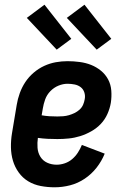

<svg xmlns="http://www.w3.org/2000/svg" viewBox="-20 -788 540 816"><path d="M212 8Q182 8 153 2.5Q124 -3 100 -17.5Q76 -32 59.5 -55Q43 -78 35 -105Q27 -132 26.5 -162Q26 -192 31 -222L51 -342Q55 -367 64 -392Q73 -417 87.5 -439Q102 -461 123 -479Q144 -497 168 -508Q192 -519 217 -523.5Q242 -528 267 -528Q293 -528 319 -524.5Q345 -521 367.5 -512Q390 -503 409 -487.5Q428 -472 439.5 -450.5Q451 -429 453 -403Q455 -377 451 -351Q447 -327 436.5 -303.5Q426 -280 408.5 -261.5Q391 -243 368 -230Q345 -217 321 -209.5Q297 -202 272.5 -199.5Q248 -197 224 -197Q203 -197 182.5 -198Q162 -199 141 -202Q138 -181 139.5 -160Q141 -139 151.5 -122Q162 -105 180.5 -96.5Q199 -88 221 -88Q238 -88 255.5 -94Q273 -100 287 -112Q301 -124 311 -139.5Q321 -155 328 -172L425 -135Q412 -103 390.5 -75.5Q369 -48 340 -28.5Q311 -9 278 -0.5Q245 8 212 8ZM224 -293Q236 -293 248.5 -294Q261 -295 273 -298.5Q285 -302 296.5 -307.5Q308 -313 318 -322Q328 -331 333 -342.5Q338 -354 340 -366Q343 -381 338.5 -395Q334 -409 323 -417.5Q312 -426 297 -429Q282 -432 267 -432Q248 -432 228.5 -424Q209 -416 194 -400.5Q179 -385 172 -365.5Q165 -346 162 -327L157 -298Q174 -295 190.5 -294Q207 -293 224 -293ZM391 -577 264 -712 339 -768 453 -623ZM221 -577 94 -712 169 -768 283 -623Z"/></svg>

Font: Iosevka Term Curly
Style: Bold Italic
Weight: 700
Italic angle: -9°
Designer: Belleve Invis
Foundry: Belleve Invis
Version: Version 32.3.0